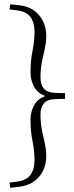

<svg xmlns="http://www.w3.org/2000/svg" viewBox="-20 -731 341 884"><path d="M279.5 -302V-276L233.5 -274.5Q197.5 -273.5 182 -255Q166.5 -236.5 166.5 -204.5Q166.5 -163.5 173.2 -131Q180 -98.5 186.5 -69.8Q193 -41 193 -11Q193 22.5 179.2 52.8Q165.5 83 137.2 103.8Q109 124.5 64.5 129.5L27 133.5L24 109.5L56.5 105.5Q102.5 100 120.8 73.5Q139 47 139 6Q139 -35 129.8 -81Q120.5 -127 120.5 -179Q120.5 -220 141.2 -253Q162 -286 214 -295V-282.5Q162 -292 141.2 -324.8Q120.5 -357.5 120.5 -398.5Q120.5 -451 129.8 -496.8Q139 -542.5 139 -584Q139 -625.5 120.8 -651.8Q102.5 -678 56.5 -683.5L24 -687.5L27 -711L64.5 -707.5Q109 -703 137.2 -682Q165.5 -661 179.2 -630.8Q193 -600.5 193 -567Q193 -537 186.5 -508.2Q180 -479.5 173.2 -446.8Q166.5 -414 166.5 -373.5Q166.5 -341 182 -323Q197.5 -305 233.5 -303.5Z"/></svg>

Font: Newsreader 16pt Light
Style: Regular
Weight: 300
Designer: Hugues Gentile
Foundry: Production Type
Version: Version 1.003